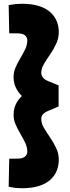

<svg xmlns="http://www.w3.org/2000/svg" viewBox="-20 -840 374 1019"><path d="M202 -371V-290Q161 -290 126.5 -309Q92 -328 72 -360Q52 -392 52 -431Q52 -458 63 -483Q74 -508 88.5 -532Q103 -556 114 -579.5Q125 -603 125 -625Q125 -643 112 -653Q99 -663 71 -663H29L26 -813Q49 -817 65 -818.5Q81 -820 95 -820Q152 -820 190 -807Q228 -794 250.5 -772Q273 -750 282.5 -724Q292 -698 292 -670Q292 -637 278 -607Q264 -577 245.5 -550.5Q227 -524 213 -500Q199 -476 199 -454Q199 -439 208 -428Q217 -417 237 -409L291 -387V-275L237 -252Q217 -244 208 -233.5Q199 -223 199 -208Q199 -185 213 -161.5Q227 -138 245.5 -111Q264 -84 278 -54.5Q292 -25 292 8Q292 36 282.5 62.5Q273 89 250.5 111Q228 133 190 146Q152 159 95 159Q81 159 65 157.5Q49 156 26 151L29 2H71Q99 2 112 -8.5Q125 -19 125 -36Q125 -58 114 -81.5Q103 -105 88.5 -129.5Q74 -154 63 -179Q52 -204 52 -230Q52 -270 72 -301.5Q92 -333 126.5 -352Q161 -371 202 -371Z"/></svg>

Font: Gabarito ExtraBold
Style: Regular
Weight: 800
Designer: Leandro Assis / Alvaro Franca / Felipe Casaprima
Foundry: Naipe Foundry
Version: Version 1.000